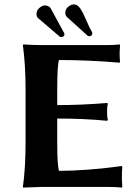

<svg xmlns="http://www.w3.org/2000/svg" viewBox="-20 -850 624 873"><path d="M160.2 -814.9C150.7 -807.5 146 -798.2 146 -787.1C146 -777.3 148.6 -770.7 153.8 -767.1L252 -683.1C253.3 -681.8 255.5 -681.2 258.8 -681.2C261.1 -681.2 264.2 -682.1 268.1 -684.1C271.3 -686.4 272.9 -689.6 272.9 -693.8C272.9 -696.8 272.6 -698.6 272 -699.2L210 -813C204.4 -821.1 195.5 -825.2 183.1 -825.2C176.3 -825.2 168.6 -821.8 160.2 -814.9ZM292 -820.8C281.9 -813 276.9 -803.4 276.9 -792C276.9 -784.2 279.3 -777.8 284.2 -772.9L378.9 -687C381.5 -685.7 384.3 -685.1 387.2 -685.1C387.9 -685.1 389.2 -685.5 391.1 -686.3C393.1 -687.1 394.4 -687.7 395 -688C398.3 -691.2 399.9 -695 399.9 -699.2C399.9 -701.2 399.6 -702.5 398.9 -703.1C391.4 -715.2 382.6 -733.2 372.6 -757.3C362.5 -781.4 353.2 -799.6 344.7 -811.8C336.3 -824 326.3 -830.1 314.9 -830.1C308.8 -830.1 301.1 -827 292 -820.8ZM240.2 -200.2V-311C322.3 -311 397.8 -307.6 466.8 -300.8L470.2 -304.2C467.9 -314.3 466.8 -326.8 466.8 -341.8C466.8 -356.1 467.9 -368.5 470.2 -378.9L466.8 -381.8C388 -375.3 312.5 -372.1 240.2 -372.1V-444.8C240.2 -514.8 242.8 -558.9 248 -577.1C336.9 -577.1 428.9 -573.1 523.9 -564.9L525.9 -568.8C524.6 -579.3 523.9 -592.9 523.9 -609.9C523.9 -614.4 524.6 -626.1 525.9 -645L523.9 -647.9C508 -646 488 -645 463.9 -645H169.9C147.1 -645 119.1 -646 85.9 -647.9L84 -645C92.1 -585.4 96.2 -518.7 96.2 -444.8V-200.2C96.2 -123 92.1 -56.3 84 0L85 2.9L169.9 0H474.1C497.9 0 517.9 1 534.2 2.9L536.1 0C534.8 -18.9 534.2 -30.9 534.2 -36.1C534.2 -62.2 534.8 -80.4 536.1 -90.8L534.2 -95.2L492.2 -89.8C464.5 -85.9 426.8 -82.2 379.2 -78.6C331.5 -75 287.8 -73.2 248 -73.2C242.8 -91.5 240.2 -133.8 240.2 -200.2Z"/></svg>

Font: Linux Biolinum G
Style: Bold
Weight: 700
Designer: Philipp H. Poll
Foundry: Philipp H. Poll
Version: Version 1.1.0